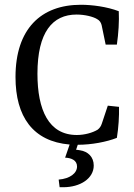

<svg xmlns="http://www.w3.org/2000/svg" viewBox="-20 -597 563 805"><path d="M373 97C373 61 349 38 315 33C309 32 303 31 299 31L306 10C364 10 427 -2 470 -19C477 -62 480 -110 479 -149L432 -154L407 -79C403 -67 398 -60 389 -53C367 -40 334 -31 302 -31C184 -31 137 -136 137 -288C137 -462 200 -536 301 -536C336 -536 371 -527 387 -517C398 -511 403 -503 406 -492L423 -410H470C477 -458 480 -508 478 -550C428 -569 366 -577 319 -577C152 -577 45 -476 45 -274C45 -108 118 -4 272 9L253 64C279 65 303 75 303 101C303 129 274 152 226 156L230 188H245C317 188 373 151 373 97Z"/></svg>

Font: Yrsa
Style: Regular
Weight: 400
Designer: Anna Giedrys (Yrsa+Rasa design), David Brezina (Yrsa art-direction, Rasa art-direction, design)
Foundry: Rosetta Type Foundry
Version: Version 1.001;PS 1.1;hotconv 1.0.88;makeotf.lib2.5.647800